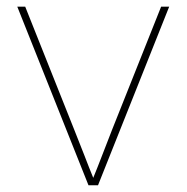

<svg xmlns="http://www.w3.org/2000/svg" viewBox="-20 -549 553 569"><path d="M242.2 0 31.2 -529.3H54.7L200.2 -164.1Q215.3 -127 229.7 -89.4Q244.1 -51.8 259.3 -14.6H253.4Q268.6 -51.8 283 -89.4Q297.4 -127 312 -164.1L457.5 -529.3H481.4L270.5 0Z"/></svg>

Font: Inter 24pt Thin
Style: Regular
Weight: 250
Designer: Rasmus Andersson
Foundry: rsms
Version: Version 4.001;git-66647c0bb